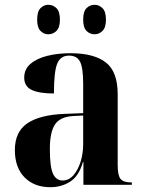

<svg xmlns="http://www.w3.org/2000/svg" viewBox="-20 -771 600 801"><path d="M190 10Q123 10 82.5 -31Q42 -72 42 -145Q42 -221 94 -256.5Q146 -292 250 -296L327 -299V-421Q327 -488 314 -513.5Q301 -539 268 -539Q232 -539 218.5 -505Q205 -471 205 -381Q143 -381 112 -396Q81 -411 81 -447Q81 -482 107 -504.5Q133 -527 177 -538Q221 -549 274 -549Q372 -549 421.5 -510.5Q471 -472 471 -378V-82Q471 -39 483 -24.5Q495 -10 527 -10H530V0H328V-95H326Q309 -36 272.5 -13Q236 10 190 10ZM241 -18Q267 -18 286 -39.5Q305 -61 316 -95.5Q327 -130 327 -170V-289L286 -287Q231 -284 209.5 -252Q188 -220 188 -149Q188 -75 201 -46.5Q214 -18 241 -18ZM375 -628Q355 -628 341 -642Q327 -656 327 -689Q327 -723 341 -737Q355 -751 375 -751Q393 -751 407.5 -737Q422 -723 422 -689Q422 -656 407.5 -642Q393 -628 375 -628ZM181 -628Q163 -628 149 -642Q135 -656 135 -689Q135 -723 149 -737Q163 -751 181 -751Q201 -751 215.5 -737Q230 -723 230 -689Q230 -656 215.5 -642Q201 -628 181 -628Z"/></svg>

Font: Noto Serif Display SemiCondensed
Style: Bold
Weight: 700
Width: 4
Designer: Monotype Design Team
Foundry: Monotype Imaging Inc.
Version: Version 2.009